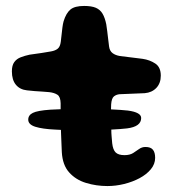

<svg xmlns="http://www.w3.org/2000/svg" viewBox="-20 -614 602 646"><path d="M75 -211.5Q75 -226.5 90.5 -234.2Q106 -242 149.5 -245Q164.5 -245.5 184 -246.5Q184 -256.5 184 -266.5Q183.5 -288.5 173.2 -295.2Q163 -302 145.5 -304Q135.5 -305 122.8 -305.8Q110 -306.5 96.8 -307.5Q83.5 -308.5 71 -310Q47 -312.5 33.5 -328.8Q20 -345 20 -374Q20 -394 28 -405Q36 -416 49.5 -421.2Q63 -426.5 79.5 -430Q103 -433 120.2 -435.8Q137.5 -438.5 151.5 -441Q166 -443.5 174.2 -450.2Q182.5 -457 184.5 -473.5Q186 -485 187.2 -497.2Q188.5 -509.5 190 -521.5Q191.5 -533.5 194 -542.5Q202.5 -570 217 -582Q231.5 -594 263 -594Q288 -594 302.5 -587.8Q317 -581.5 325 -568Q333 -554.5 337.5 -532.5Q339.5 -519 340.8 -509Q342 -499 343 -490.5Q344 -482 345 -474Q346 -466 347 -457.5Q349 -442.5 358.8 -435.2Q368.5 -428 383.5 -425.5Q396.5 -424 410 -422.2Q423.5 -420.5 436.2 -419Q449 -417.5 460 -416Q484 -412.5 502.5 -400.2Q521 -388 521 -359.5Q521 -334 506 -318.2Q491 -302.5 467 -300.5Q441.5 -299 419 -298.5Q396.5 -298 382.5 -297Q371.5 -296 363.5 -289.8Q355.5 -283.5 354 -263Q353.5 -255 353.5 -246Q387.5 -244.5 410.5 -242Q455 -236 455 -217Q455 -188 407.5 -182Q386 -179.5 354.5 -178Q354.5 -166 355.5 -155Q356.5 -142.5 357.5 -132Q360 -110 369.2 -101Q378.5 -92 399 -92Q416.5 -92 427.8 -99Q439 -106 448.2 -112.8Q457.5 -119.5 469.5 -119.5Q487 -119.5 494.5 -110.2Q502 -101 502 -83Q502 -62 487.5 -44.5Q473 -27 449.5 -14.5Q426 -2 397.8 5Q369.5 12 341.5 12Q304 12 269.5 1.5Q235 -9 212.8 -33.8Q190.5 -58.5 188 -102Q187.5 -115 186.8 -130.2Q186 -145.5 185.5 -162.5Q185.5 -169.5 185 -177Q174.5 -177.5 165 -178Q122.5 -180 98.8 -187.5Q75 -195 75 -211.5Z"/></svg>

Font: Gluten Thin SemiBold
Style: Regular
Weight: 600
Version: Version 1.300